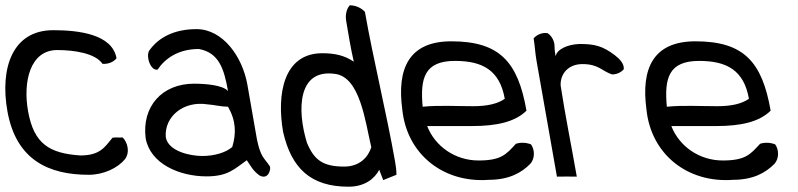

<svg xmlns="http://www.w3.org/2000/svg" viewBox="-43 -655 3013 725"><path d="M-15 -235C18 -50 142 5 292 5C349 5 402 -21 429 -54C449 -81 438 -119 420 -136C405 -135 396 -137 382 -135C352 -99 335 -68 260 -68C143 -76 85 -112 63 -235C43 -347 71 -466 173 -466C237 -466 317 -454 344 -414C368 -412 388 -423 397 -435C381 -526 254 -541 158 -541C4 -541 -44 -398 -15 -235Z M507 -133C524 -37 634 11 737 11C819 11 843 -18 889 -50C905 -27 910 -13 936 7C971 27 981 -18 976 -27C954 -60 941 -61 927 -130L891 -336C872 -442 798 -545 699 -545C614 -545 556 -513 522 -466C506 -447 524 -387 552 -392C580 -434 630 -470 708 -470C783 -456 803 -397 818 -311C799 -334 731 -339 690 -339C569 -339 492 -253 507 -133ZM583 -137C577 -215 650 -275 740 -261C767 -259 793 -252 818 -252C849 -198 849 -150 834 -100C810 -79 767 -66 721 -66C674 -66 592 -84 583 -137Z M1026 -157C1057 -21 1129 50 1273 50C1335 50 1372 19 1389 -14L1404 25L1454 5C1454 -11 1452 -27 1449 -44C1417 -226 1366 -433 1335 -610C1323 -624 1301 -635 1278 -635C1267 -624 1260 -601 1264 -577C1273 -525 1281 -473 1293 -422C1259 -445 1223 -454 1174 -454C1028 -454 1001 -300 1026 -157ZM1116 -116C1078 -240 1081 -396 1222 -376C1317 -364 1336 -196 1359 -99C1348 -64 1317 -26 1257 -26C1176 -26 1143 -51 1116 -116Z M1476 -242C1493 -72 1632 37 1803 24C1878 24 1926 -2 1960 -37C1977 -57 1977 -89 1962 -110C1943 -117 1923 -118 1905 -112C1869 -73 1851 -49 1764 -49C1676 -49 1600 -102 1570 -179H1739C1834 -179 1902 -195 1945 -237C1913 -421 1844 -499 1661 -499C1502 -499 1455 -397 1476 -242ZM1553 -252C1543 -360 1560 -425 1675 -425C1779 -425 1844 -390 1863 -282C1836 -263 1797 -254 1744 -254C1681 -254 1612 -258 1553 -252Z M2060 12C2086 11 2109 12 2135 12C2115 -103 2091 -220 2074 -332C2072 -376 2103 -413 2156 -413C2218 -413 2229 -387 2268 -374C2286 -374 2301 -381 2312 -393C2316 -414 2294 -435 2278 -447C2233 -481 2203 -489 2145 -489C2098 -487 2059 -468 2055 -442C2053 -454 2051 -467 2051 -480C2051 -502 2038 -522 2024 -530C2000 -533 1981 -521 1972 -510C1977 -480 1978 -452 1983 -425Z M2398 -242C2415 -72 2554 37 2725 24C2800 24 2848 -2 2882 -37C2899 -57 2899 -89 2884 -110C2865 -117 2845 -118 2827 -112C2791 -73 2773 -49 2686 -49C2598 -49 2522 -102 2492 -179H2661C2756 -179 2824 -195 2867 -237C2835 -421 2766 -499 2583 -499C2424 -499 2377 -397 2398 -242ZM2475 -252C2465 -360 2482 -425 2597 -425C2701 -425 2766 -390 2785 -282C2758 -263 2719 -254 2666 -254C2603 -254 2534 -258 2475 -252Z"/></svg>

Font: Snowfall
Style: OpObl
Weight: 400
Designer: Jasper
Foundry: Cannot Into Space Fonts
Version: Version 0.9